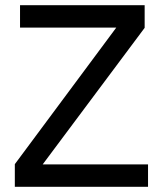

<svg xmlns="http://www.w3.org/2000/svg" viewBox="-20 -718 626 738"><path d="M549 0H37V-87L427 -612H57V-698H536V-611L144 -86H549Z"/></svg>

Font: IBM Plex Sans Thai Text
Style: Regular
Weight: 450
Designer: Mike Abbink, Paul van der Laan, Pieter van Rosmalen, Ben Mitchell, Mark Frömberg
Foundry: Bold Monday
Version: Version 1.1